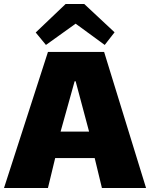

<svg xmlns="http://www.w3.org/2000/svg" viewBox="-20 -902 748 957"><path d="M452 -114H255L219 35H0L219 -643H499L708 35H488ZM352 -497 282 -246H424L357 -497ZM502 -678 357 -784 209 -678 158 -740 307 -882H400L551 -741Z"/></svg>

Font: Lalezar
Style: Bold
Weight: 700
Designer: Borna Izadpanah
Foundry: Borna Izadpanah
Version: Version 1.003;January 24, 2021;FontCreator 13.0.0.2683 64-bi